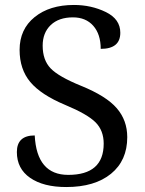

<svg xmlns="http://www.w3.org/2000/svg" viewBox="-20 -744 584 774"><path d="M247 10Q362 10 427.5 -43.5Q493 -97 493 -191Q493 -259 450.5 -308Q408 -357 307 -398Q216 -435 184 -468.5Q152 -502 152 -560Q152 -612 184.5 -643Q217 -674 274 -674Q326 -674 356 -640Q386 -606 386 -547Q465 -547 465 -612Q465 -667 406.5 -695.5Q348 -724 278 -724Q180 -724 119.5 -675Q59 -626 59 -543Q59 -465 102 -413.5Q145 -362 243 -321Q332 -284 365 -251Q398 -218 398 -165Q398 -39 255 -39Q128 -39 120 -198Q48 -198 48 -131Q48 -64 101.5 -27Q155 10 247 10Z"/></svg>

Font: Noto Serif Georgian
Style: Regular
Weight: 400
Designer: Monotype Design Team
Foundry: Monotype Imaging Inc.
Version: Version 1.901